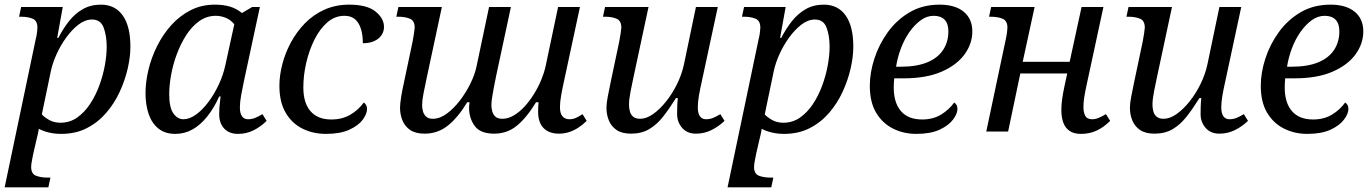

<svg xmlns="http://www.w3.org/2000/svg" viewBox="-27 -566 5902 826"><path d="M-7 240 126 -394Q131 -414 132.5 -428.5Q134 -443 134 -447Q134 -477 113.5 -485.5Q93 -494 64 -494H55L64 -536H243L219 -403H224Q244 -442 269.5 -474.5Q295 -507 329 -526.5Q363 -546 407 -546Q468 -546 501 -499.5Q534 -453 534 -365Q534 -322 522.5 -271.5Q511 -221 488 -171Q465 -121 429.5 -80Q394 -39 346 -14.5Q298 10 236 10Q208 10 183 4Q158 -2 140 -12Q139 -3 136 10Q133 23 130 35L116 96Q115 102 111 121.5Q107 141 107 152Q107 182 128 190Q149 198 177 198H190L181 240ZM233 -38Q273 -38 304.5 -60Q336 -82 360 -118Q384 -154 400 -197.5Q416 -241 424 -284.5Q432 -328 432 -365Q432 -412 419 -447Q406 -482 369 -482Q339 -482 310.5 -460Q282 -438 257.5 -404Q233 -370 216 -332Q199 -294 192 -261L153 -74Q162 -63 183.5 -50.5Q205 -38 233 -38Z M727 10Q683 10 654.5 -13Q626 -36 612.5 -75.5Q599 -115 599 -165Q599 -213 611.5 -265.5Q624 -318 649 -368Q674 -418 710 -458Q746 -498 793 -522Q840 -546 897 -546Q933 -546 961 -538Q989 -530 1014 -510L1058 -536H1091L1022 -215Q1016 -187 1010.5 -156.5Q1005 -126 1005 -104Q1005 -79 1014 -66Q1023 -53 1040 -53Q1056 -53 1070 -58.5Q1084 -64 1102 -75L1120 -46Q1095 -21 1064 -5.5Q1033 10 997 10Q959 10 937.5 -13Q916 -36 916 -75Q916 -90 917 -105Q918 -120 922 -151H916Q893 -100 864 -64Q835 -28 801 -9Q767 10 727 10ZM762 -53Q788 -53 816 -73Q844 -93 869.5 -127Q895 -161 914.5 -203Q934 -245 943 -288L988 -494L998 -438Q976 -474 951.5 -486Q927 -498 902 -498Q862 -498 830 -475Q798 -452 774 -414.5Q750 -377 733.5 -332.5Q717 -288 709 -243Q701 -198 701 -161Q701 -103 719 -78Q737 -53 762 -53Z M1375 10Q1320 10 1274.5 -12.5Q1229 -35 1202 -81Q1175 -127 1175 -197Q1175 -241 1187.5 -289.5Q1200 -338 1224.5 -383.5Q1249 -429 1285 -466Q1321 -503 1369 -524.5Q1417 -546 1475 -546Q1552 -546 1588.5 -516.5Q1625 -487 1625 -450Q1625 -431 1614.5 -415Q1604 -399 1583.5 -389.5Q1563 -380 1534 -380Q1534 -416 1525.5 -442.5Q1517 -469 1500 -483.5Q1483 -498 1455 -498Q1414 -498 1381.5 -470Q1349 -442 1326 -396Q1303 -350 1290.5 -296Q1278 -242 1278 -190Q1278 -123 1309 -87.5Q1340 -52 1398 -52Q1446 -52 1481 -73Q1516 -94 1538 -125Q1544 -121 1548 -114Q1552 -107 1552 -97Q1552 -76 1533.5 -51Q1515 -26 1476 -8Q1437 10 1375 10Z M1800 9Q1761 9 1738 -6.5Q1715 -22 1704.5 -47.5Q1694 -73 1694 -102Q1694 -120 1699 -150.5Q1704 -181 1711 -212L1748 -387Q1751 -401 1754 -422Q1757 -443 1757 -447Q1757 -477 1736.5 -485.5Q1716 -494 1687 -494H1678L1687 -536H1874L1810 -237Q1801 -196 1795 -164.5Q1789 -133 1789 -114Q1789 -101 1792.5 -87.5Q1796 -74 1806 -64.5Q1816 -55 1835 -55Q1865 -55 1895 -77Q1925 -99 1951.5 -133.5Q1978 -168 1997 -207Q2016 -246 2023 -280L2077 -536H2171L2108 -242Q2102 -214 2097.5 -189.5Q2093 -165 2090 -146Q2087 -127 2087 -114Q2087 -101 2090.5 -87.5Q2094 -74 2104 -64.5Q2114 -55 2134 -55Q2159 -55 2183.5 -69.5Q2208 -84 2230 -108Q2252 -132 2270.5 -162Q2289 -192 2301.5 -222.5Q2314 -253 2320 -280L2374 -536H2468L2399 -215Q2392 -184 2387 -155Q2382 -126 2382 -104Q2382 -79 2392.5 -66Q2403 -53 2423 -53Q2437 -53 2450 -58.5Q2463 -64 2479 -75L2497 -46Q2481 -30 2462 -17.5Q2443 -5 2422 2Q2401 9 2378 9Q2335 9 2311.5 -15Q2288 -39 2288 -85Q2288 -94 2288.5 -106.5Q2289 -119 2290 -126H2279Q2239 -60 2197 -25.5Q2155 9 2099 9Q2039 9 2015 -24.5Q1991 -58 1991 -102Q1991 -108 1991.5 -114Q1992 -120 1993 -126H1983Q1943 -60 1899.5 -25.5Q1856 9 1800 9Z M2688 9Q2649 9 2626 -6.5Q2603 -22 2592.5 -47.5Q2582 -73 2582 -102Q2582 -121 2587.5 -149.5Q2593 -178 2600 -212L2637 -387Q2640 -401 2643 -422Q2646 -443 2646 -447Q2646 -477 2625.5 -485.5Q2605 -494 2576 -494H2567L2576 -536H2763L2699 -237Q2693 -210 2686 -174Q2679 -138 2679 -116Q2679 -100 2683 -86Q2687 -72 2697.5 -63.5Q2708 -55 2727 -55Q2754 -55 2783 -75.5Q2812 -96 2839 -130Q2866 -164 2886 -205Q2906 -246 2915 -287L2967 -536H3061L2992 -215Q2985 -184 2980 -155.5Q2975 -127 2975 -104Q2975 -79 2984 -66Q2993 -53 3010 -53Q3026 -53 3040 -58.5Q3054 -64 3072 -75L3090 -46Q3065 -22 3034 -6.5Q3003 9 2967 9Q2929 9 2907.5 -16Q2886 -41 2886 -75Q2886 -89 2886.5 -107Q2887 -125 2889 -144H2881Q2853 -99 2826 -64.5Q2799 -30 2766 -10.5Q2733 9 2688 9Z M3103 240 3236 -394Q3241 -414 3242.5 -428.5Q3244 -443 3244 -447Q3244 -477 3223.5 -485.5Q3203 -494 3174 -494H3165L3174 -536H3353L3329 -403H3334Q3354 -442 3379.5 -474.5Q3405 -507 3439 -526.5Q3473 -546 3517 -546Q3578 -546 3611 -499.5Q3644 -453 3644 -365Q3644 -322 3632.5 -271.5Q3621 -221 3598 -171Q3575 -121 3539.5 -80Q3504 -39 3456 -14.5Q3408 10 3346 10Q3318 10 3293 4Q3268 -2 3250 -12Q3249 -3 3246 10Q3243 23 3240 35L3226 96Q3225 102 3221 121.5Q3217 141 3217 152Q3217 182 3238 190Q3259 198 3287 198H3300L3291 240ZM3343 -38Q3383 -38 3414.5 -60Q3446 -82 3470 -118Q3494 -154 3510 -197.5Q3526 -241 3534 -284.5Q3542 -328 3542 -365Q3542 -412 3529 -447Q3516 -482 3479 -482Q3449 -482 3420.5 -460Q3392 -438 3367.5 -404Q3343 -370 3326 -332Q3309 -294 3302 -261L3263 -74Q3272 -63 3293.5 -50.5Q3315 -38 3343 -38Z M3915 10Q3860 10 3814.5 -13Q3769 -36 3742 -81.5Q3715 -127 3715 -197Q3715 -253 3734.5 -313.5Q3754 -374 3792 -427Q3830 -480 3886 -513Q3942 -546 4015 -546Q4082 -546 4119 -515.5Q4156 -485 4156 -431Q4156 -378 4122.5 -332Q4089 -286 4023.5 -257.5Q3958 -229 3860 -229H3820Q3819 -219 3818.5 -208.5Q3818 -198 3818 -189Q3818 -124 3849 -88Q3880 -52 3940 -52Q3987 -52 4021.5 -73Q4056 -94 4078 -125Q4084 -121 4088 -114.5Q4092 -108 4092 -97Q4092 -77 4073 -51.5Q4054 -26 4015 -8Q3976 10 3915 10ZM3828 -279H3848Q3917 -279 3962.5 -298Q4008 -317 4030.5 -351.5Q4053 -386 4053 -431Q4053 -465 4036.5 -481.5Q4020 -498 3990 -498Q3960 -498 3933.5 -478.5Q3907 -459 3885 -427.5Q3863 -396 3848.5 -357Q3834 -318 3828 -279Z M4623 10Q4594 10 4575.5 -2Q4557 -14 4548 -37Q4539 -60 4539 -93Q4539 -115 4542.5 -140Q4546 -165 4552 -193L4571 -281L4595 -250H4333L4369 -281L4310 0H4216L4301 -402Q4304 -416 4305.5 -429.5Q4307 -443 4307 -447Q4307 -477 4286 -485.5Q4265 -494 4236 -494H4228L4237 -536H4424L4366 -269L4342 -300H4604L4568 -269L4626 -536H4720L4648 -202Q4642 -175 4638 -150.5Q4634 -126 4634 -106Q4634 -82 4642 -67.5Q4650 -53 4671 -53Q4685 -53 4698.5 -58.5Q4712 -64 4731 -75L4749 -46Q4722 -19 4691.5 -4.5Q4661 10 4623 10Z M4940 9Q4901 9 4878 -6.5Q4855 -22 4844.5 -47.5Q4834 -73 4834 -102Q4834 -121 4839.5 -149.5Q4845 -178 4852 -212L4889 -387Q4892 -401 4895 -422Q4898 -443 4898 -447Q4898 -477 4877.5 -485.5Q4857 -494 4828 -494H4819L4828 -536H5015L4951 -237Q4945 -210 4938 -174Q4931 -138 4931 -116Q4931 -100 4935 -86Q4939 -72 4949.5 -63.5Q4960 -55 4979 -55Q5006 -55 5035 -75.5Q5064 -96 5091 -130Q5118 -164 5138 -205Q5158 -246 5167 -287L5219 -536H5313L5244 -215Q5237 -184 5232 -155.5Q5227 -127 5227 -104Q5227 -79 5236 -66Q5245 -53 5262 -53Q5278 -53 5292 -58.5Q5306 -64 5324 -75L5342 -46Q5317 -22 5286 -6.5Q5255 9 5219 9Q5181 9 5159.5 -16Q5138 -41 5138 -75Q5138 -89 5138.5 -107Q5139 -125 5141 -144H5133Q5105 -99 5078 -64.5Q5051 -30 5018 -10.5Q4985 9 4940 9Z M5597 10Q5542 10 5496.5 -13Q5451 -36 5424 -81.5Q5397 -127 5397 -197Q5397 -253 5416.5 -313.5Q5436 -374 5474 -427Q5512 -480 5568 -513Q5624 -546 5697 -546Q5764 -546 5801 -515.5Q5838 -485 5838 -431Q5838 -378 5804.5 -332Q5771 -286 5705.5 -257.5Q5640 -229 5542 -229H5502Q5501 -219 5500.5 -208.5Q5500 -198 5500 -189Q5500 -124 5531 -88Q5562 -52 5622 -52Q5669 -52 5703.5 -73Q5738 -94 5760 -125Q5766 -121 5770 -114.5Q5774 -108 5774 -97Q5774 -77 5755 -51.5Q5736 -26 5697 -8Q5658 10 5597 10ZM5510 -279H5530Q5599 -279 5644.5 -298Q5690 -317 5712.5 -351.5Q5735 -386 5735 -431Q5735 -465 5718.5 -481.5Q5702 -498 5672 -498Q5642 -498 5615.5 -478.5Q5589 -459 5567 -427.5Q5545 -396 5530.5 -357Q5516 -318 5510 -279Z"/></svg>

Font: Noto Serif
Style: Italic
Weight: 400
Italic angle: -12°
Designer: Monotype Design Team
Foundry: Monotype Imaging Inc.
Version: Version 2.013